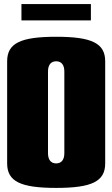

<svg xmlns="http://www.w3.org/2000/svg" viewBox="-20 -910 550 940"><path d="M425 -810V-890H85V-810ZM255 -730C80 -730 15 -698 15 -610V-110C15 -22 80 10 255 10C430 10 495 -22 495 -110V-610C495 -698 430 -730 255 -730ZM255 -610C281 -610 295 -592 295 -560V-160C295 -128 281 -110 255 -110C229 -110 215 -128 215 -160V-560C215 -592 229 -610 255 -610Z"/></svg>

Font: MikodacsPCS
Style: Regular
Weight: 900
Designer: gluk (gluksza@wp.pl)
Foundry: gluk (gluksza@wp.pl)
Version: Version 0.27